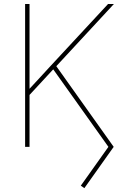

<svg xmlns="http://www.w3.org/2000/svg" viewBox="-20 -748 629 978"><path d="M127.9 -261.7 120.6 -285.2Q149.9 -316.9 176.8 -345.9Q203.6 -375 230.5 -404.3Q257.3 -433.6 286.6 -464.8L530.3 -727.5H560.1L260.7 -404.3L254.9 -398.9ZM107.9 0V-727.5H130.4V-468.8V-289.1V-273.4V0ZM409.7 210.4 391.6 197.8 532.2 0 245.1 -403.3 263.2 -416 559.1 0Z"/></svg>

Font: Inter 17pt Thin
Style: Regular
Weight: 250
Version: Version 4.001;git-66647c0bb